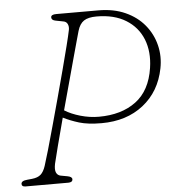

<svg xmlns="http://www.w3.org/2000/svg" viewBox="-51 -748 729 795"><g transform="rotate(-5 313.5 -350.0)"><path d="M622 -438Q603.5 -343.5 533.8 -288.5Q464 -233.5 360 -233.5Q303.5 -233.5 267.2 -244.5Q231 -255.5 201.5 -270.5Q184.5 -206.5 171 -155Q157.5 -103.5 153 -83Q148 -58.5 153.5 -46.5Q159 -34.5 171.5 -32L199 -27Q219 -23.5 219 -13Q219 0 201 0H23Q7.5 0 7.5 -11.5Q7.5 -25 33 -27L53 -29Q76.5 -31.5 89 -42.5Q101.5 -53.5 109.5 -78Q116.5 -99.5 128.8 -142Q141 -184.5 156 -239Q171 -293.5 187 -352.2Q203 -411 217.5 -466Q232 -521 243 -564.5Q254 -608 258.5 -630.5Q261 -644 256 -654.5Q251 -665 238.5 -667L207.5 -673Q190 -676 190 -688Q190 -700 212 -700H387Q450.5 -700 498.8 -678.2Q547 -656.5 577.8 -619.2Q608.5 -582 620.2 -535Q632 -488 622 -438ZM298 -622.5Q296.5 -617 288 -586.8Q279.5 -556.5 266.8 -510Q254 -463.5 239.2 -408.8Q224.5 -354 209.5 -300Q236.5 -283 274.8 -272Q313 -261 351 -261Q445 -261 505.2 -305.8Q565.5 -350.5 579.5 -444Q589.5 -510.5 568.8 -562.8Q548 -615 499.2 -645.2Q450.5 -675.5 377 -675.5Q342.5 -675.5 324.5 -663.5Q306.5 -651.5 298 -622.5Z"/></g></svg>

Font: Fraunces 9pt SuperSoft Thin
Style: Italic
Weight: 100
Italic angle: -16°
Version: Version 1.000;[0bf87f6ff]